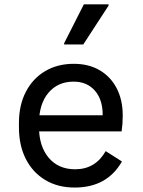

<svg xmlns="http://www.w3.org/2000/svg" viewBox="-20 -826 640 862"><path d="M315 16Q239.5 16 183.2 -17.8Q127 -51.5 96 -112.2Q65 -173 65 -254.5V-273.5Q65 -353.5 95.8 -413.2Q126.5 -473 182 -506.2Q237.5 -539.5 311.5 -539.5Q378 -539.5 427.2 -510.8Q476.5 -482 503.8 -429.8Q531 -377.5 531 -307.5Q531 -288.5 529.8 -270.8Q528.5 -253 526 -236H121.5V-308.5H441V-310.5Q441 -379 405.8 -419.2Q370.5 -459.5 310.5 -459.5Q239.5 -459.5 197.2 -409.2Q155 -359 155 -271V-257Q155 -169 198.8 -117.5Q242.5 -66 317.5 -66Q408 -66 454.5 -147.5L527.5 -101Q494 -42.5 441 -13.2Q388 16 315 16ZM268 -626.5V-632L356.5 -806.5H467.5V-801L354 -626.5Z"/></svg>

Font: Google Sans Code
Style: Regular
Weight: 400
Monospace: yes
Designer: Google Sans Code Authors
Foundry: Google LLC
Version: Version 6.000